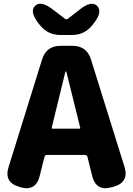

<svg xmlns="http://www.w3.org/2000/svg" viewBox="-20 -986 700 1010"><path d="M82 -3Q0 -26 25 -107L201 -672Q223 -745 299 -745H361Q437 -745 459 -672L635 -108Q660 -27 578 -4L567 -1Q486 22 465 -60L440 -161Q437 -171 426 -171H228Q217 -171 214 -161L189 -61Q169 22 87 -1ZM252 -314Q251 -309 256 -309H398Q403 -309 402 -314L331 -601Q328 -611 326 -611Q324 -611 322 -601ZM297 -802Q231 -802 190 -854L184 -861Q134 -925 164 -955Q194 -985 258 -936L321 -888Q330 -881 338 -888L397 -934Q460 -985 491 -955Q521 -924 473 -863L466 -854Q425 -802 359 -802Z"/></svg>

Font: Resource Han Rounded JP Heavy
Style: Regular
Weight: 900
Designer: Cyano Hao (round all glyphs); Ryoko NISHIZUKA 西塚涼子 (kana, bopomofo & ideographs); Paul D. Hunt (Latin, Greek & Cyrillic)
Foundry: Cyano Hao
Version: 0.990